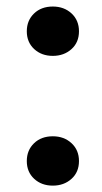

<svg xmlns="http://www.w3.org/2000/svg" viewBox="-20 -566 314 591"><path d="M62.5 -70.3Q62.5 -103.5 84.7 -125Q106.9 -146.5 142.6 -146.5Q177.2 -146.5 200.2 -125.2Q223.1 -104 223.1 -70.3Q223.1 -36.1 200 -15.4Q176.8 5.4 142.6 5.4Q107.9 5.4 85.2 -15.6Q62.5 -36.6 62.5 -70.3ZM62.5 -469.7Q62.5 -502.9 84.7 -524.4Q106.9 -545.9 142.6 -545.9Q177.2 -545.9 200.2 -524.7Q223.1 -503.4 223.1 -469.7Q223.1 -435.5 200 -414.8Q176.8 -394 142.6 -394Q107.9 -394 85.2 -415Q62.5 -436 62.5 -469.7Z"/></svg>

Font: TypoPRO Roboto
Style: Bold
Weight: 700
Designer: Google
Version: Version 2.136; 2016